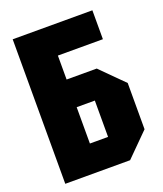

<svg xmlns="http://www.w3.org/2000/svg" viewBox="-131 -787 744 874"><g transform="rotate(-20 241.0 -350.0)"><path d="M34 0V-700H420V-560H202V-444H348L458 -334V-110L348 0ZM202 -134H290V-310H202Z"/></g></svg>

Font: Tektur Condensed
Style: Bold
Weight: 700
Width: 3
Designer: Adam Jagosz
Foundry: Adam Jagosz
Version: Version 1.005;gftools[0.9.30]